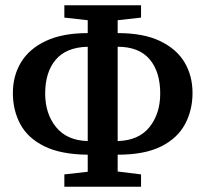

<svg xmlns="http://www.w3.org/2000/svg" viewBox="-20 -697 782 731"><path d="M152 -341Q152 -264 193.5 -213Q235 -162 314 -160V-519Q232 -517 192 -469.5Q152 -422 152 -341ZM590 -341Q590 -424 549.5 -471.5Q509 -519 428 -519V-160Q508 -162 549 -213Q590 -264 590 -341ZM225 14V-33L314 -43V-108Q212 -109 149 -140Q86 -171 57.5 -224Q29 -277 29 -343Q29 -409 60.5 -460.5Q92 -512 155.5 -541.5Q219 -571 314 -571V-620L225 -630V-677H517V-630L428 -620V-571Q527 -571 590 -540.5Q653 -510 683 -459Q713 -408 713 -343Q713 -277 684 -223.5Q655 -170 592.5 -139Q530 -108 428 -108V-44L517 -33V14Z"/></svg>

Font: Source Serif Pro Semibold
Style: Regular
Weight: 600
Designer: Frank Grießhammer
Foundry: Adobe Systems Incorporated
Version: Version 3.000;hotconv 1.0.109;makeotfexe 2.5.65596